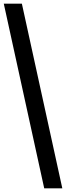

<svg xmlns="http://www.w3.org/2000/svg" viewBox="-20 -820 388 1040"><path d="M317.5 200H219.5L0.5 -800H98.5Z"/></svg>

Font: Big Shoulders Text Thin SemiBold
Style: Regular
Weight: 600
Version: Version 2.002